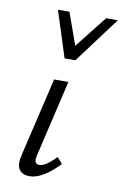

<svg xmlns="http://www.w3.org/2000/svg" viewBox="-82 -755 519 808"><g transform="rotate(10 177.5 -350.5)"><path d="M50 -45Q50 -59 54 -74L134 -414H195L119 -89Q116 -77 116 -69Q116 -49 135 -49Q148 -49 165 -60Q182 -71 206 -95L228 -69Q157 5 102 5Q78 5 64 -7.5Q50 -20 50 -45ZM99 -706H148L197 -569L305 -706H355L208 -509H162Z"/></g></svg>

Font: LXGW Bright GB
Style: Italic
Weight: 400
Italic angle: -12°
Designer: Christian Thalmann (Catharsis Fonts)
Foundry: LXGW / Christian Thalmann (Catharsis Fonts) / Fontworks Inc.
Version: Version 5.510